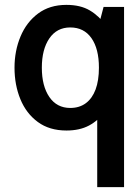

<svg xmlns="http://www.w3.org/2000/svg" viewBox="-20 -525 570 787"><path d="M378.5 242V-90.5L410.5 -69.5Q383.5 -31 345 -10.5Q306.5 10 252.5 10Q182.5 10 135 -25Q87.5 -60 63.5 -118.5Q39.5 -177 39.5 -247.5Q39.5 -316.5 64 -375.2Q88.5 -434 136 -469.5Q183.5 -505 252 -505Q310 -505 348.2 -482.2Q386.5 -459.5 415 -419.5L380 -403L404.5 -496.5H488.5V242ZM268 -82.5Q305.5 -82.5 331.8 -102Q358 -121.5 371.8 -158.2Q385.5 -195 385.5 -247.5Q385.5 -325 354.8 -368.8Q324 -412.5 268 -412.5Q213 -412.5 182.2 -367.5Q151.5 -322.5 151.5 -247.5Q151.5 -172.5 182.2 -127.5Q213 -82.5 268 -82.5Z"/></svg>

Font: Cabin SemiCondensed SemiBold
Style: Regular
Weight: 600
Width: 4
Designer: Pablo Impallari
Foundry: Pablo Impallari. http://www.impallari.com Igino Marini. http://www.ikern.com
Version: Version 3.001